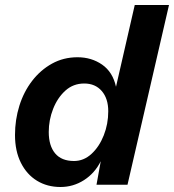

<svg xmlns="http://www.w3.org/2000/svg" viewBox="-20 -739 696 768"><path d="M222 9Q169 9 128 -16Q87 -41 63.5 -88Q40 -135 40 -199Q40 -260 57.5 -316Q75 -372 108.5 -415.5Q142 -459 188 -484.5Q234 -510 290 -510Q346 -510 388.5 -480.5Q431 -451 444 -392L519 -719H656L490 0H366L383 -94Q359 -46 316 -18.5Q273 9 222 9ZM276 -95Q315 -95 346 -123.5Q377 -152 395 -197.5Q413 -243 413 -294Q413 -345 387 -375Q361 -405 317 -405Q273 -405 241.5 -376.5Q210 -348 192.5 -303.5Q175 -259 175 -211Q175 -156 200.5 -125.5Q226 -95 276 -95Z"/></svg>

Font: Work Sans SemiBold
Style: Italic
Weight: 600
Italic angle: -13°
Designer: Wei Huang
Foundry: Wei Huang
Version: Version 2.012; ttfautohint (v1.8.3)